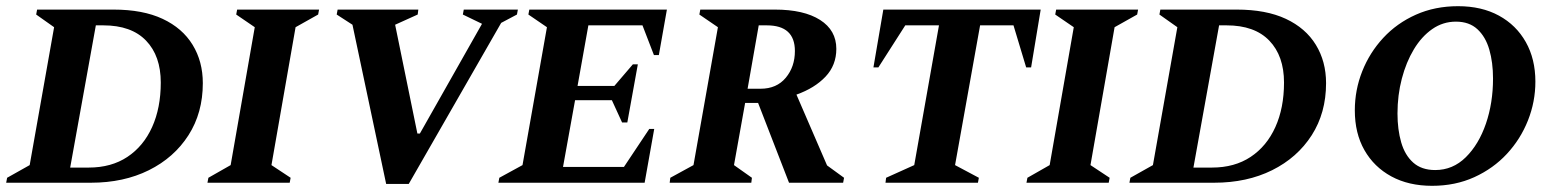

<svg xmlns="http://www.w3.org/2000/svg" viewBox="-34 -591 5034 621"><path d="M-14 0 -11 -16 62 -57 141 -503 83 -544 86 -560H333Q428 -560 492 -530Q556 -500 589 -446Q622 -392 622 -322Q622 -226 575.5 -153.5Q529 -81 447.5 -40.5Q366 0 260 0ZM300 -509H276L193 -49H253Q326 -49 378 -83.5Q430 -118 458 -180Q486 -242 486 -324Q486 -410 438.5 -459.5Q391 -509 300 -509Z M637 0 640 -16 712 -57 790 -503 730 -544 733 -560H998L995 -544L922 -503L844 -57L906 -16L903 0Z M1215 4 1106 -511 1055 -544 1058 -560H1319L1317 -544L1244 -511L1316 -159H1324L1525 -514L1463 -544L1466 -560H1641L1638 -544L1587 -517L1288 4Z M1578 0 1581 -16 1656 -57 1735 -503 1675 -544 1678 -560H2123L2097 -413H2081L2044 -509H1869L1834 -313H1953L2013 -383H2029L1995 -195H1978L1945 -267H1826L1787 -51H1984L2066 -174H2082L2051 0Z M2132 0 2134 -16 2209 -57 2288 -503 2228 -544 2231 -560H2472Q2566 -560 2618.5 -526.5Q2671 -493 2671 -433Q2671 -380 2636 -343Q2601 -306 2542 -285L2641 -56L2696 -16L2693 0H2518L2418 -258H2376L2340 -57L2398 -16L2396 0ZM2446 -509H2420L2384 -304H2426Q2478 -304 2507.5 -339.5Q2537 -375 2537 -426Q2537 -509 2446 -509Z M2830 0 2832 -16 2923 -57 3003 -509H2894L2807 -373H2791L2823 -560H3332L3301 -373H3285L3244 -509H3136L3055 -57L3132 -16L3129 0Z M3286 0 3289 -16 3361 -57 3439 -503 3379 -544 3382 -560H3647L3644 -544L3571 -503L3493 -57L3555 -16L3552 0Z M3619 0 3622 -16 3695 -57 3774 -503 3716 -544 3719 -560H3966Q4061 -560 4125 -530Q4189 -500 4222 -446Q4255 -392 4255 -322Q4255 -226 4208.5 -153.5Q4162 -81 4080.5 -40.5Q3999 0 3893 0ZM3933 -509H3909L3826 -49H3886Q3959 -49 4011 -83.5Q4063 -118 4091 -180Q4119 -242 4119 -324Q4119 -410 4071.5 -459.5Q4024 -509 3933 -509Z M4598 10Q4522 10 4466 -20.5Q4410 -51 4379 -105.5Q4348 -160 4348 -234Q4348 -300 4372 -360.5Q4396 -421 4440 -468.5Q4484 -516 4545.5 -543.5Q4607 -571 4682 -571Q4758 -571 4814 -540.5Q4870 -510 4901 -455Q4932 -400 4932 -327Q4932 -262 4908 -201.5Q4884 -141 4840 -93.5Q4796 -46 4734.5 -18Q4673 10 4598 10ZM4608 -41Q4665 -41 4707 -82.5Q4749 -124 4772 -191Q4795 -258 4795 -337Q4795 -389 4783 -430.5Q4771 -472 4744.5 -496.5Q4718 -521 4675 -521Q4633 -521 4598.5 -497Q4564 -473 4539 -431.5Q4514 -390 4500 -336.5Q4486 -283 4486 -224Q4486 -172 4498 -130.5Q4510 -89 4537 -65Q4564 -41 4608 -41Z"/></svg>

Font: Spectral SC
Style: Bold Italic
Weight: 700
Italic angle: -10°
Designer: Jean-Baptiste Levee
Foundry: Production Type
Version: Version 2.001